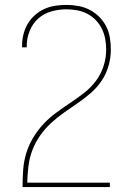

<svg xmlns="http://www.w3.org/2000/svg" viewBox="-20 -763 540 783"><path d="M72 0V-1Q72 -36 74.5 -70.5Q77 -105 87 -138Q97 -171 115 -201Q133 -231 156.5 -256.5Q180 -282 208 -302.5Q236 -323 265 -342.5Q294 -362 321.5 -383Q349 -404 370 -431.5Q391 -459 402 -492.5Q413 -526 413 -561Q413 -583 409 -604.5Q405 -626 395.5 -645.5Q386 -665 370.5 -681Q355 -697 335.5 -707Q316 -717 294.5 -721Q273 -725 251 -725Q220 -725 189.5 -716.5Q159 -708 136 -687.5Q113 -667 101 -637Q89 -607 89 -576V-570H70V-577Q70 -600 75.5 -622.5Q81 -645 92.5 -665Q104 -685 122 -701Q140 -717 161 -726.5Q182 -736 205 -739.5Q228 -743 251 -743Q275 -743 299.5 -738.5Q324 -734 345.5 -723Q367 -712 384.5 -694.5Q402 -677 413 -655.5Q424 -634 428 -609.5Q432 -585 432 -561Q432 -527 422.5 -494Q413 -461 394 -433Q375 -405 349.5 -383Q324 -361 296 -342Q268 -323 240.5 -303.5Q213 -284 188 -261Q163 -238 143.5 -210Q124 -182 112 -150.5Q100 -119 96 -85.5Q92 -52 91 -18H428V0Z"/></svg>

Font: Iosevka Term Curly Thin
Style: Regular
Weight: 100
Designer: Belleve Invis
Foundry: Belleve Invis
Version: Version 32.3.0